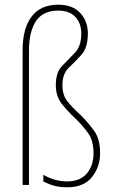

<svg xmlns="http://www.w3.org/2000/svg" viewBox="-20 -785 485 815"><path d="M227 -765Q152 -765 114 -714.5Q76 -664 76 -572V0H103V-571Q103 -650 132.5 -695Q162 -740 227 -740Q275 -740 300 -713Q325 -686 325 -643Q325 -589 298 -561Q271 -533 244 -505.5Q217 -478 217 -424Q217 -376 241.5 -345Q266 -314 301 -281Q333 -250 355 -218.5Q377 -187 377 -135Q377 -82 348.5 -48.5Q320 -15 265 -15Q213 -15 164 -43V-15Q184 -4 208.5 3Q233 10 265 10Q336 10 370.5 -33.5Q405 -77 405 -135Q405 -193 381 -227.5Q357 -262 321 -298Q286 -329 265.5 -355.5Q245 -382 245 -424Q245 -472 272 -497.5Q299 -523 326 -553Q353 -583 353 -643Q353 -695 320.5 -730Q288 -765 227 -765Z"/></svg>

Font: Noto Sans Display SemiCondensed Thin
Style: Regular
Weight: 250
Width: 4
Designer: Monotype Design team
Foundry: Monotype Imaging Inc.
Version: 1.000